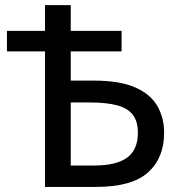

<svg xmlns="http://www.w3.org/2000/svg" viewBox="-20 -734 714 754"><path d="M156.7 0V-532.2H7.3V-612.8H156.7V-713.9H257.8V-612.8H457.5V-532.2H257.8V-417.5H347.7Q449.2 -417.5 510 -391.1Q570.8 -364.7 597.7 -318.1Q624.5 -271.5 624.5 -212.4Q624.5 -113.8 561.3 -56.9Q498 0 357.9 0ZM257.8 -84H349.1Q437.5 -84 479.5 -115.2Q521.5 -146.5 521.5 -212.4Q521.5 -257.8 501.2 -283.7Q481 -309.6 439.5 -320.6Q397.9 -331.5 335.4 -331.5H257.8Z"/></svg>

Font: Open Sans Medium
Style: Regular
Weight: 500
Designer: Monotype Design Team
Foundry: Monotype Imaging Inc.
Version: Version 3.000